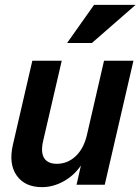

<svg xmlns="http://www.w3.org/2000/svg" viewBox="-20 -760 578 790"><path d="M153 10Q82 10 48.5 -38Q15 -86 33 -164L113 -510H234L157 -178Q147 -132 162 -109Q177 -86 214 -86Q258 -86 291.5 -117.5Q325 -149 338 -206L408 -510H529L411 0H295L313 -79Q284 -37 241 -13.5Q198 10 153 10ZM358 -583H256L367 -740H538Z"/></svg>

Font: Instrument Sans SemiCondensed SemiBold Italic
Style: Regular
Weight: 600
Width: 4
Italic angle: -13°
Designer: Rodrigo Fuenzalida
Foundry: fragTYPE
Version: Version 1.000; ttfautohint (v1.8.4.7-5d5b);gftools[0.9.28]